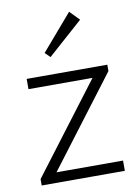

<svg xmlns="http://www.w3.org/2000/svg" viewBox="-82 -775 603 830"><g transform="rotate(-10 219.0 -359.5)"><path d="M33 -28 343 -437H403L93 -28ZM33 0V-28L73 -45H398V0ZM49 -420V-465H403V-437L355 -420ZM167 -540 145 -562 280 -719 321 -677Z"/></g></svg>

Font: Outfit Thin ExtraLight
Style: Regular
Weight: 250
Version: Version 1.100;gftools[0.9.27]